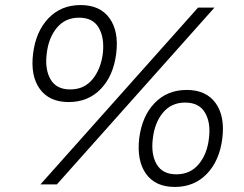

<svg xmlns="http://www.w3.org/2000/svg" viewBox="-20 -730 965 760"><path d="M252 -326Q175 -326 137.5 -378Q100 -430 111 -518Q122 -606 172 -658Q222 -710 299 -710Q376 -710 413.5 -658Q451 -606 440 -518Q429 -430 379 -378Q329 -326 252 -326ZM764 -700H829L205 0H140ZM258 -376Q313 -376 346 -416Q379 -456 387 -518Q394 -580 371 -620Q348 -660 293 -660Q238 -660 205 -620Q172 -580 165 -518Q157 -456 180 -416Q203 -376 258 -376ZM672 10Q595 10 558 -42Q521 -94 531 -182Q542 -270 592 -322Q642 -374 719 -374Q796 -374 833.5 -322Q871 -270 860 -182Q849 -94 799 -42Q749 10 672 10ZM678 -40Q733 -40 766.5 -80Q800 -120 807 -182Q815 -244 791.5 -284Q768 -324 713 -324Q658 -324 625 -284Q592 -244 585 -182Q577 -120 600 -80Q623 -40 678 -40Z"/></svg>

Font: Haskoy Light
Style: Italic
Weight: 300
Designer: Ertekin Erdin
Foundry: Ertekin Erdin
Version: Version 2.000; ttfautohint (v1.8.4.7-5d5b)